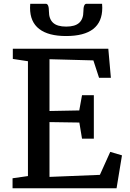

<svg xmlns="http://www.w3.org/2000/svg" viewBox="-20 -1003 694 1023"><path d="M141.1 -982.9H224.1Q240.7 -982.9 240.7 -941.9Q240.7 -902.3 262.7 -881.8Q284.7 -861.3 332.5 -861.3Q380.4 -861.3 402.3 -881.8Q424.3 -902.3 424.3 -941.9Q424.3 -982.9 440.9 -982.9H523.9L524.9 -961.4Q524.9 -811 332 -811Q237.8 -811 189 -848.6Q140.1 -886.2 140.1 -961.4ZM128.9 -64.9V-676.8L48.3 -689V-743.2H557.1L570.8 -588.4H507.8L477.5 -681.2L243.7 -687.5V-411.6L402.3 -414.6L417 -495.6H480V-264.2H417L402.8 -350.1L243.7 -352.5V-60.5L512.2 -71.3L567.4 -193.8L629.9 -175.3L601.1 0H46.9V-53.2Z"/></svg>

Font: Merriweather
Style: Regular
Weight: 400
Designer: Eben Sorkin
Foundry: Eben Sorkin
Version: Version 1.584; ttfautohint (v1.8.1)